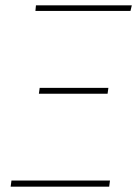

<svg xmlns="http://www.w3.org/2000/svg" viewBox="-20 -701 523 721"><path d="M475 -681 470 -660H113L115 -681ZM387 -371 384 -349H126L129 -371ZM393 -23 390 0H20L23 -23Z"/></svg>

Font: Fira Sans Thin
Style: Italic
Weight: 250
Italic angle: -8°
Designer: Carrois Corporate & Edenspiekermann AG
Foundry: Carrois Corporate GbR & Edenspiekermann AG
Version: Version 4.203